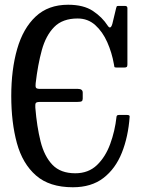

<svg xmlns="http://www.w3.org/2000/svg" viewBox="-20 -780 594 810"><path d="M27.5 -375Q27.5 -486.5 52.5 -573.5Q77.5 -660.5 130.5 -710.2Q183.5 -760 267.5 -760Q332.5 -760 372 -733.8Q411.5 -707.5 434.5 -671.5Q446.5 -653.5 454 -679.5L470 -746Q471.5 -751.5 472.5 -753.2Q473.5 -755 480.5 -755H507.5Q517.5 -755 517.5 -745.5V-508Q517.5 -500 514.5 -497.5Q511.5 -495 503 -495H472.5Q463 -495 462.5 -498.2Q462 -501.5 460.5 -509.5Q452 -558 432.5 -602Q413 -646 382 -674Q351 -702 307.5 -702Q244 -702 208.8 -666.2Q173.5 -630.5 156.5 -568.8Q139.5 -507 130.5 -429Q129 -416 131.5 -410.5Q134 -405 149.5 -405H309Q329 -405 329 -389V-364Q329 -356 324.8 -353Q320.5 -350 306 -350H149.5Q134 -350 131 -345.2Q128 -340.5 129 -326Q135.5 -246 151.2 -183.2Q167 -120.5 201.2 -84.8Q235.5 -49 297.5 -49Q353 -49 389 -83.5Q425 -118 445 -172.8Q465 -227.5 471.5 -287Q472 -295 481.5 -295H516.5Q527.5 -295 527 -288Q521 -203 494 -135.5Q467 -68 416.2 -29Q365.5 10 287.5 10Q188.5 10 131.8 -39.8Q75 -89.5 51.2 -176.5Q27.5 -263.5 27.5 -375Z"/></svg>

Font: Besley* Condensed
Style: Regular
Weight: 400
Width: 3
Designer: Owen Earl
Foundry: indestructible type*
Version: Version 3.000; ttfautohint (v1.8.3)